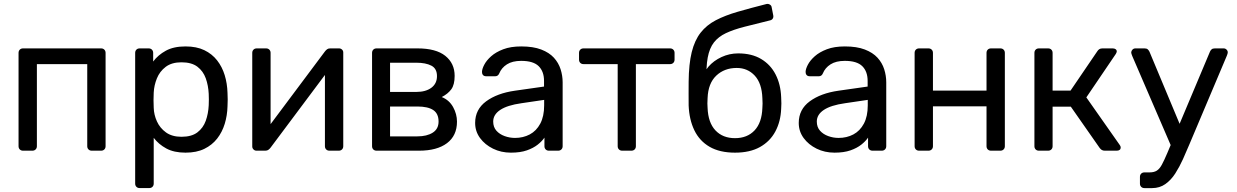

<svg xmlns="http://www.w3.org/2000/svg" viewBox="-20 -766 6288 976"><path d="M97.2 0Q87 0 80.6 -6.4Q74.3 -12.7 74.3 -22.9V-497.1Q74.3 -507.3 80.6 -513.6Q87 -520 97.2 -520H493.8Q504 -520 510.4 -513.6Q516.7 -507.3 516.7 -497.1V-22.9Q516.7 -12.7 510.4 -6.4Q504 0 493.8 0H446.4Q436.3 0 429.9 -6.4Q423.5 -12.7 423.5 -22.9V-440.1H167.5V-22.9Q167.5 -12.7 161.1 -6.4Q154.7 0 144.6 0Z M690 190Q679.8 190 673.4 183.6Q667.1 177.3 667.1 167.1V-497.1Q667.1 -507.3 673.4 -513.6Q679.8 -520 690 -520H735.7Q745.9 -520 752.2 -513.6Q758.6 -507.3 758.6 -497.1V-453.2Q783.2 -486.3 823 -508.2Q862.7 -530 922.9 -530Q979.1 -530 1018.5 -511Q1057.9 -492 1083.6 -459.2Q1109.2 -426.4 1122.2 -384.1Q1135.1 -341.7 1136.5 -294.1Q1137.5 -277.8 1137.5 -260Q1137.5 -242.2 1136.5 -225.7Q1135.3 -178.9 1122.4 -136.6Q1109.4 -94.3 1083.8 -61.4Q1058.1 -28.6 1018.6 -9.3Q979.1 10 922.9 10Q864.6 10 825.3 -11.3Q786.1 -32.6 761.4 -65.4V167.1Q761.4 177.3 755.1 183.6Q748.7 190 738.5 190ZM902.4 -70.7Q953.9 -70.7 983.4 -93.1Q1012.9 -115.6 1026 -152.1Q1039 -188.7 1041 -231.1Q1042.4 -260 1041 -288.9Q1039 -331.3 1026 -367.9Q1012.9 -404.4 983.4 -426.9Q953.9 -449.3 902.4 -449.3Q852.7 -449.3 822.2 -426.1Q791.7 -402.8 777.5 -367.5Q763.2 -332.1 761.4 -295.4Q760.4 -279.1 760.4 -256.9Q760.4 -234.7 761.4 -218.2Q762.4 -182.7 777.7 -148.9Q792.9 -115.2 823.7 -92.9Q854.6 -70.7 902.4 -70.7Z M1283.6 0Q1275 0 1268.6 -6.4Q1262.3 -12.7 1262.3 -21.3V-497.1Q1262.3 -507.3 1268.6 -513.6Q1275 -520 1285.2 -520H1332.6Q1342.7 -520 1349.1 -513.6Q1355.5 -507.3 1355.5 -497.1V-73.2L1329.4 -100.1L1631.8 -504.6Q1636.8 -511 1642.7 -515.5Q1648.6 -520 1658.4 -520H1703.6Q1712.2 -520 1718.6 -514Q1724.9 -508.1 1724.9 -499.5V-22.9Q1724.9 -12.7 1718.6 -6.4Q1712.2 0 1702 0H1654.6Q1644.4 0 1638.1 -6.4Q1631.7 -12.7 1631.7 -22.9V-422.4L1660.2 -423.1L1355.4 -15.4Q1351.2 -9.8 1344.9 -4.9Q1338.6 0 1328.8 0Z M1894.2 0Q1884 0 1877.6 -6.4Q1871.3 -12.7 1871.3 -22.9V-497.1Q1871.3 -507.3 1877.6 -513.6Q1884 -520 1894.2 -520H2102.4Q2196.1 -520 2243.6 -482.1Q2291.1 -444.1 2291.1 -380.3Q2291.1 -335.3 2274.1 -312.1Q2257 -288.9 2225.6 -272.7Q2263.6 -257.3 2283.3 -221.7Q2303 -186 2303 -147.6Q2303 -76.4 2252.2 -38.2Q2201.5 0 2110.2 0ZM1962.8 -72.8H2101.9Q2149.7 -72.8 2179.6 -91.6Q2209.4 -110.4 2209.4 -148.2Q2209.4 -188.4 2182.4 -206.5Q2155.4 -224.6 2101.9 -224.6H1962.8ZM1962.8 -298.7H2096.2Q2144.2 -298.7 2172.8 -319.9Q2201.3 -341.2 2201.3 -378.9Q2201.3 -417.5 2172.7 -432.3Q2144.1 -447.2 2096.2 -447.2H1962.8Z M2577.1 10Q2527.4 10 2486.3 -10.2Q2445.1 -30.4 2420.2 -64.3Q2395.3 -98.3 2395.3 -140.9Q2395.3 -209.8 2451.2 -250.9Q2507 -292 2597.3 -304.9L2745.5 -326V-354.6Q2745.5 -402.6 2718.3 -429.6Q2691 -456.6 2629.4 -456.6Q2584.5 -456.6 2556.9 -438.9Q2529.3 -421.3 2517.7 -392.6Q2511.6 -378.3 2497 -378.3H2452.1Q2440.5 -378.3 2435.2 -384.7Q2429.9 -391.1 2430.1 -400.3Q2430.3 -415.3 2441.7 -437.1Q2453 -458.9 2476.8 -480.1Q2500.6 -501.3 2538.3 -515.6Q2576 -530 2629.7 -530Q2690.4 -530 2731.2 -514.3Q2771.9 -498.6 2795.6 -472.7Q2819.2 -446.8 2829.7 -414Q2840.1 -381.3 2840.1 -347.3V-22.9Q2840.1 -12.7 2833.7 -6.4Q2827.3 0 2817.1 0H2770.5Q2760.3 0 2753.9 -6.4Q2747.6 -12.7 2747.6 -22.9V-66.4Q2735.2 -48 2713.3 -30.7Q2691.4 -13.3 2658.3 -1.7Q2625.2 10 2577.1 10ZM2598.2 -64.9Q2639.3 -64.9 2672.9 -82.6Q2706.5 -100.4 2726.3 -137.4Q2746.1 -174.4 2746.1 -230.4V-258.3L2630.2 -241.2Q2558.7 -231.1 2522.9 -207.3Q2487.1 -183.5 2487.1 -148.1Q2487.1 -120 2503.3 -101.7Q2519.6 -83.4 2545.2 -74.2Q2570.7 -64.9 2598.2 -64.9Z M3142.9 0Q3132.7 0 3126.3 -6.4Q3119.9 -12.7 3119.9 -22.9V-440.1H2946.3Q2936.1 -440.1 2929.7 -446.4Q2923.4 -452.8 2923.4 -463V-497.1Q2923.4 -507.3 2929.7 -513.6Q2936.1 -520 2946.3 -520H3386.1Q3396.2 -520 3402.6 -513.6Q3409 -507.3 3409 -497.1V-463Q3409 -452.8 3402.6 -446.4Q3396.2 -440.1 3386.1 -440.1H3212.4V-22.9Q3212.4 -12.7 3206.1 -6.4Q3199.7 0 3189.5 0Z M3716.2 10Q3638.7 10 3587.3 -19.7Q3535.9 -49.4 3509.6 -103.8Q3483.4 -158.1 3480.6 -230.4Q3480.4 -260.2 3480.4 -290.2Q3480.4 -320.3 3480.6 -349.9Q3481.4 -440.9 3496.3 -501.2Q3511.3 -561.5 3541.6 -600Q3571.8 -638.5 3618.8 -663.1Q3665.8 -687.6 3729.7 -706.1Q3793.6 -724.6 3876.3 -745.6Q3884.9 -747.6 3893.2 -742.8Q3901.6 -738 3902.6 -729.1L3910.6 -688.3Q3912.6 -678.6 3908.2 -671.6Q3903.8 -664.6 3895.2 -662.6Q3820.3 -644.1 3764.3 -629.9Q3708.4 -615.6 3670.1 -597.5Q3631.7 -579.3 3609.1 -550.3Q3586.5 -521.3 3577.5 -473.1Q3568.6 -424.9 3571.8 -350.3L3550.5 -358.7Q3555 -396.5 3581.3 -427Q3607.6 -457.4 3647.7 -476Q3687.7 -494.6 3732.6 -494.6Q3801.6 -494.6 3849.3 -466Q3897.1 -437.4 3922.7 -387.3Q3948.4 -337.2 3950.9 -272Q3953.1 -237.5 3950.9 -212.6Q3948.4 -148.4 3921.4 -97.8Q3894.4 -47.2 3843.2 -18.6Q3791.9 10 3716.2 10ZM3716.2 -63.7Q3778.5 -63.7 3815.7 -103.1Q3852.8 -142.5 3855.4 -217.4Q3856.4 -227.3 3856.4 -239.9Q3856.4 -252.6 3855.4 -267.2Q3852.8 -342.5 3816.6 -381.6Q3780.3 -420.6 3725.1 -420.6Q3662.4 -420.6 3621.1 -381.6Q3579.7 -342.5 3576.9 -267.2Q3575.9 -252.6 3575.9 -239.9Q3575.9 -227.3 3576.9 -217.4Q3579.7 -142.5 3616.9 -103.1Q3654.1 -63.7 3716.2 -63.7Z M4222.1 10Q4172.4 10 4131.3 -10.2Q4090.1 -30.4 4065.2 -64.3Q4040.3 -98.3 4040.3 -140.9Q4040.3 -209.8 4096.2 -250.9Q4152 -292 4242.3 -304.9L4390.5 -326V-354.6Q4390.5 -402.6 4363.3 -429.6Q4336 -456.6 4274.4 -456.6Q4229.5 -456.6 4201.9 -438.9Q4174.3 -421.3 4162.7 -392.6Q4156.6 -378.3 4142 -378.3H4097.1Q4085.5 -378.3 4080.2 -384.7Q4074.9 -391.1 4075.1 -400.3Q4075.3 -415.3 4086.7 -437.1Q4098 -458.9 4121.8 -480.1Q4145.6 -501.3 4183.3 -515.6Q4221 -530 4274.7 -530Q4335.4 -530 4376.2 -514.3Q4416.9 -498.6 4440.6 -472.7Q4464.2 -446.8 4474.7 -414Q4485.1 -381.3 4485.1 -347.3V-22.9Q4485.1 -12.7 4478.7 -6.4Q4472.3 0 4462.1 0H4415.5Q4405.3 0 4398.9 -6.4Q4392.6 -12.7 4392.6 -22.9V-66.4Q4380.2 -48 4358.3 -30.7Q4336.4 -13.3 4303.3 -1.7Q4270.2 10 4222.1 10ZM4243.2 -64.9Q4284.3 -64.9 4317.9 -82.6Q4351.5 -100.4 4371.3 -137.4Q4391.1 -174.4 4391.1 -230.4V-258.3L4275.2 -241.2Q4203.7 -231.1 4167.9 -207.3Q4132.1 -183.5 4132.1 -148.1Q4132.1 -120 4148.3 -101.7Q4164.6 -83.4 4190.2 -74.2Q4215.7 -64.9 4243.2 -64.9Z M4652.2 0Q4642 0 4635.6 -6.4Q4629.3 -12.7 4629.3 -22.9V-497.1Q4629.3 -507.3 4635.6 -513.6Q4642 -520 4652.2 -520H4699.6Q4709.7 -520 4716.1 -513.6Q4722.5 -507.3 4722.5 -497.1V-305.3H4994.8V-497.1Q4994.8 -507.3 5001.1 -513.6Q5007.5 -520 5017.7 -520H5065.1Q5075.2 -520 5081.6 -513.6Q5088 -507.3 5088 -497.1V-22.9Q5088 -12.7 5081.6 -6.4Q5075.2 0 5065.1 0H5017.7Q5007.5 0 5001.1 -6.4Q4994.8 -12.7 4994.8 -22.9V-225.4H4722.5V-22.9Q4722.5 -12.7 4716.1 -6.4Q4709.7 0 4699.6 0Z M5261.2 0Q5251 0 5244.6 -6.4Q5238.3 -12.7 5238.3 -22.9V-497.1Q5238.3 -507.3 5244.6 -513.6Q5251 -520 5261.2 -520H5307.8Q5318 -520 5324.4 -513.6Q5330.7 -507.3 5330.7 -497.1V-305.3H5421.8L5557.4 -504.6Q5561.8 -511.9 5568 -515.9Q5574.2 -520 5583.9 -520H5636.2Q5645.4 -520 5651.2 -515.8Q5656.9 -511.7 5656.9 -504.1Q5656.9 -501.8 5655.4 -498.5Q5653.9 -495.2 5651.9 -491.6L5502.2 -270.9L5672.1 -28.9Q5676.9 -22.9 5676.9 -15.9Q5676.9 -8.3 5671.5 -4.2Q5666.1 0 5656.9 0H5596.4Q5586.9 0 5580.7 -3.8Q5574.5 -7.6 5569.5 -14.6L5423.3 -223.8H5330.7V-22.9Q5330.7 -12.7 5324.4 -6.4Q5318 0 5307.8 0Z M5797.7 190.2Q5787.5 190.2 5781.1 183.8Q5774.7 177.4 5774.7 167.3V133.2Q5774.7 123 5781.1 116.6Q5787.5 110.3 5797.7 110.3H5824.2Q5846.6 110.3 5860.6 101.3Q5874.7 92.3 5886.3 70.8Q5898 49.2 5913.9 11.7L6130.6 -503.3Q6133.8 -510.7 6139.3 -515.3Q6144.8 -520 6155.7 -520H6200.5Q6208.7 -520 6214.9 -513.9Q6221.1 -507.8 6221.1 -499.8Q6221.1 -496.2 6219.9 -492.5Q6218.8 -488.7 6216 -481.7L6026 -32.1Q6010.9 4.3 5993.3 43.3Q5975.7 82.2 5954.2 115.9Q5932.6 149.5 5903.7 169.8Q5874.8 190.2 5836.4 190.2ZM5936.7 -15.1 5735.4 -481.7Q5730.3 -494.4 5730.3 -499.3Q5730.7 -507.6 5736.8 -513.8Q5742.9 -520 5751.3 -520H5798.4Q5809.3 -520 5814.7 -514.8Q5820.1 -509.7 5823.1 -503.3L5989.3 -105.6Z"/></svg>

Font: Rubik Light
Style: Regular
Weight: 300
Designer: Hubert and Fischer
Foundry: Hubert and Fischer
Version: Version 2.300;gftools[0.9.30]